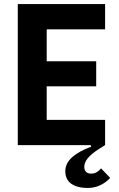

<svg xmlns="http://www.w3.org/2000/svg" viewBox="-20 -718 589 950"><path d="M68 0V-698H500V-573H211V-415H456V-291H211V-125H500V0Q461 23 438.5 41.5Q416 60 406.5 76Q397 92 397 108Q397 122 405 131.5Q413 141 431 141Q448 141 460 133Q472 125 480 115L525 162Q506 184 477 198Q448 212 415 212Q379 212 354 202.5Q329 193 316 174.5Q303 156 303 129Q303 91 336.5 60.5Q370 30 431 8L429 0Z"/></svg>

Font: IBM Plex Sans Condensed
Style: Bold
Weight: 700
Width: 3
Designer: Mike Abbink, Paul van der Laan, Pieter van Rosmalen
Foundry: Bold Monday
Version: Version 3.201